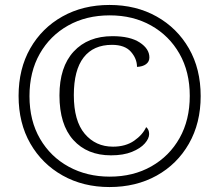

<svg xmlns="http://www.w3.org/2000/svg" viewBox="-20 -745 885 775"><path d="M422 10Q316 10 233 -36.5Q150 -83 102.5 -165.5Q55 -248 55 -358Q55 -467 102 -549.5Q149 -632 232 -678.5Q315 -725 422 -725Q529 -725 612 -678.5Q695 -632 742.5 -549.5Q790 -467 790 -357Q790 -248 742.5 -165Q695 -82 612 -36Q529 10 422 10ZM423 -32Q518 -32 591 -73.5Q664 -115 705 -188Q746 -261 746 -358Q746 -455 704.5 -528Q663 -601 590 -642Q517 -683 423 -683Q328 -683 255 -642Q182 -601 140.5 -528Q99 -455 99 -357Q99 -258 141.5 -185Q184 -112 257.5 -72Q331 -32 423 -32ZM428 -118Q332 -118 276 -180Q220 -242 220 -360Q220 -475 277.5 -537Q335 -599 434 -599Q505 -599 544 -573.5Q583 -548 583 -513Q583 -496 569.5 -486Q556 -476 533 -475Q533 -508 508.5 -536Q484 -564 432 -564Q357 -564 317.5 -513Q278 -462 278 -361Q278 -257 322 -205Q366 -153 436 -153Q487 -153 521.5 -177Q556 -201 570 -232Q582 -222 582 -204Q582 -186 564.5 -166Q547 -146 512.5 -132Q478 -118 428 -118Z"/></svg>

Font: Noto Serif Malayalam Light
Style: Regular
Weight: 300
Designer: Indian type Foundry, Jelle Bosma, Monotype Design Team
Foundry: Monotype Imaging Inc.
Version: Version 2.104; ttfautohint (v1.8.4.7-5d5b)